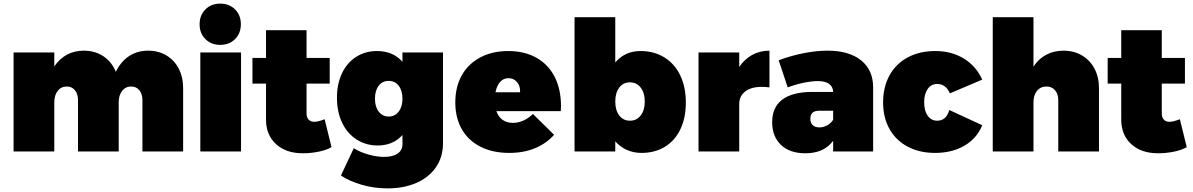

<svg xmlns="http://www.w3.org/2000/svg" viewBox="-20 -837 6593 1061"><path d="M992 -349V0H767V-284Q767 -318 750 -338.5Q733 -359 705 -359Q674 -359 655 -335Q636 -311 636 -271V0H411V-284Q411 -318 394 -338.5Q377 -359 349 -359Q318 -359 299 -335Q280 -311 280 -271V0H55V-547H280V-470Q308 -512 349.5 -534.5Q391 -557 443 -557Q505 -557 551.5 -526Q598 -495 620 -440Q647 -496 692.5 -526.5Q738 -557 799 -557Q855 -557 899 -531Q943 -505 967.5 -458Q992 -411 992 -349Z M1087 -547H1312V0H1087ZM1311 -703Q1311 -653 1279 -621Q1247 -589 1197 -589Q1147 -589 1115 -621Q1083 -653 1083 -703Q1083 -753 1115 -785Q1147 -817 1197 -817Q1247 -817 1279 -785Q1311 -753 1311 -703Z M1812 -24Q1785 -8 1741.5 1Q1698 10 1653 10Q1561 10 1505.5 -40.5Q1450 -91 1450 -176V-375H1375V-517H1450V-670H1674V-517H1802V-375H1674V-210Q1674 -188 1686 -175.5Q1698 -163 1718 -164Q1737 -164 1774 -178Z M2428 -547V-45Q2428 30 2389.5 86.5Q2351 143 2281.5 173.5Q2212 204 2122 204Q2047 204 1978.5 184Q1910 164 1864 133L1935 -18Q1970 4 2016 17Q2062 30 2102 30Q2151 30 2177.5 11.5Q2204 -7 2204 -39V-91Q2152 -33 2067 -33Q2003 -33 1951.5 -65.5Q1900 -98 1871 -158Q1842 -218 1842 -297Q1842 -374 1870 -432.5Q1898 -491 1948.5 -523Q1999 -555 2063 -555Q2151 -555 2204 -496V-547ZM2204 -291Q2204 -336 2183.5 -363Q2163 -390 2128 -390Q2093 -390 2072.5 -363Q2052 -336 2052 -291Q2052 -247 2073 -220Q2094 -193 2128 -193Q2162 -193 2183 -220Q2204 -247 2204 -291Z M3080 -252Q3080 -233 3079 -223H2723Q2734 -191 2757.5 -174.5Q2781 -158 2814 -158Q2873 -158 2925 -207L3042 -92Q2998 -43 2935.5 -17.5Q2873 8 2794 8Q2702 8 2634.5 -26.5Q2567 -61 2531.5 -124Q2496 -187 2496 -271Q2496 -357 2532 -421Q2568 -485 2634.5 -520Q2701 -555 2788 -555Q2878 -555 2944 -518Q3010 -481 3045 -412.5Q3080 -344 3080 -252ZM2790 -405Q2762 -405 2743.5 -384Q2725 -363 2718 -327H2854Q2856 -361 2837.5 -383Q2819 -405 2790 -405Z M3770 -270Q3770 -186 3740 -123Q3710 -60 3654.5 -26Q3599 8 3525 8Q3481 8 3444 -8.5Q3407 -25 3380 -56V0H3155V-742H3380V-492Q3434 -555 3519 -555Q3594 -555 3651 -520Q3708 -485 3739 -420.5Q3770 -356 3770 -270ZM3543 -276Q3543 -324 3520.5 -353Q3498 -382 3461 -382Q3424 -382 3402 -353Q3380 -324 3380 -276Q3380 -228 3402 -199Q3424 -170 3461 -170Q3498 -170 3520.5 -199Q3543 -228 3543 -276Z M4232 -557V-354Q4210 -357 4189 -357Q4131 -357 4098 -331.5Q4065 -306 4065 -261V0H3840V-547H4065V-467Q4094 -510 4136.5 -533.5Q4179 -557 4232 -557Z M4805 -354V0H4584V-59Q4534 10 4430 10Q4344 10 4295.5 -36.5Q4247 -83 4247 -162Q4247 -243 4301 -285Q4355 -327 4459 -329H4584Q4583 -358 4561.5 -373.5Q4540 -389 4499 -389Q4467 -389 4422.5 -380Q4378 -371 4333 -354L4283 -504Q4353 -530 4422.5 -543.5Q4492 -557 4553 -557Q4672 -557 4738.5 -503.5Q4805 -450 4805 -354ZM4584 -175V-225H4506Q4458 -225 4458 -181Q4458 -158 4471 -145.5Q4484 -133 4508 -133Q4530 -133 4550.5 -144Q4571 -155 4584 -175Z M5159 -373Q5126 -373 5106.5 -345.5Q5087 -318 5087 -272Q5087 -225 5106.5 -197.5Q5126 -170 5159 -170Q5209 -170 5226 -229L5408 -145Q5378 -72 5309.5 -32Q5241 8 5147 8Q5061 8 4996 -26.5Q4931 -61 4895.5 -124Q4860 -187 4860 -271Q4860 -356 4895.5 -420.5Q4931 -485 4996.5 -520Q5062 -555 5149 -555Q5238 -555 5306 -513.5Q5374 -472 5408 -397L5229 -321Q5207 -373 5159 -373Z M6053 -349V0H5828V-284Q5828 -318 5810 -338.5Q5792 -359 5763 -359Q5730 -359 5710.5 -335Q5691 -311 5691 -271V0H5466V-742H5691V-469Q5719 -512 5761.5 -534.5Q5804 -557 5857 -557Q5914 -557 5958.5 -531Q6003 -505 6028 -458Q6053 -411 6053 -349Z M6538 -24Q6511 -8 6467.5 1Q6424 10 6379 10Q6287 10 6231.5 -40.5Q6176 -91 6176 -176V-375H6101V-517H6176V-670H6400V-517H6528V-375H6400V-210Q6400 -188 6412 -175.5Q6424 -163 6444 -164Q6463 -164 6500 -178Z"/></svg>

Font: Gontserrat Black
Style: Regular
Weight: 900
Designer: Julieta Ulanovsky
Foundry: Julieta Ulanovsky
Version: Version 6.001